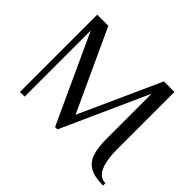

<svg xmlns="http://www.w3.org/2000/svg" viewBox="-152 -887 1160 1160"><g transform="rotate(45 427.5 -307.5)"><path d="M656 -170V-555L406 0H386L126 -565V0H86V-660H181L421 -140L656 -660H746V-170Q746 -77 769.5 -26Q793 25 841 25V45Q769 45 729 23Q689 1 672.5 -45.5Q656 -92 656 -170Z"/></g></svg>

Font: Philosopher
Style: Regular
Weight: 400
Designer: Jovanny Lemonad
Foundry: Jovanny Lemonad
Version: Version 2.000